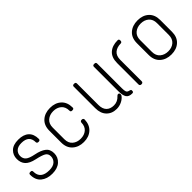

<svg xmlns="http://www.w3.org/2000/svg" viewBox="123 -1253 2007 2007"><g transform="rotate(-45 1126.5 -249.5)"><path d="M387 -354Q387 -346 381.5 -340.5Q376 -335 368 -335H359Q351 -335 345.5 -340.5Q340 -346 340 -353Q340 -454 227 -454Q175 -454 148.5 -429Q122 -404 122 -366Q122 -328 147.5 -305.5Q173 -283 244 -269Q315 -255 355 -225Q395 -195 395 -135.5Q395 -76 351.5 -36.5Q308 3 230.5 3Q153 3 105 -36.5Q57 -76 57 -153Q57 -174 77 -174H85Q104 -174 104 -154Q104 -45 233 -45Q291 -45 319.5 -71.5Q348 -98 348 -137Q348 -176 318 -193.5Q288 -211 213.5 -227Q139 -243 107 -278Q75 -313 75 -369.5Q75 -426 113.5 -464Q152 -502 228.5 -502Q305 -502 346 -464.5Q387 -427 387 -354Z M869 -337Q869 -318 849 -318H841Q822 -318 822 -337Q822 -394 787 -424Q752 -454 698 -454Q644 -454 608.5 -423.5Q573 -393 573 -336V-164Q573 -107 608.5 -76.5Q644 -46 698 -46Q752 -46 786.5 -75.5Q821 -105 822 -160Q822 -168 827.5 -174Q833 -180 841 -180H849Q858 -180 863.5 -174Q869 -168 869 -160Q867 -84 820 -41Q773 2 697.5 2Q622 2 573.5 -41.5Q525 -85 525 -163V-337Q525 -416 573 -459Q621 -502 698 -502Q775 -502 822 -458.5Q869 -415 869 -337Z M1050 -502H1058Q1078 -502 1078 -482V-166Q1078 -107 1107.5 -77Q1137 -47 1191 -47Q1245 -47 1284 -90Q1293 -101 1303 -101Q1322 -101 1322 -79Q1322 -70 1317 -63Q1297 -35 1261 -17.5Q1225 0 1185 0Q1116 0 1073.5 -43.5Q1031 -87 1031 -165V-482Q1031 -502 1050 -502ZM1346 -500H1356Q1375 -500 1375 -480V-117Q1375 -78 1381.5 -63.5Q1388 -49 1407 -44L1418 -41Q1433 -38 1433 -28V-17Q1433 0 1413 0Q1364 0 1345.5 -29Q1327 -58 1327 -118V-480Q1327 -500 1346 -500Z M1698 -502Q1717 -502 1717 -482V-475Q1717 -467 1711.5 -461Q1706 -455 1698 -455Q1641 -455 1607 -426Q1573 -397 1573 -337V-20Q1573 -11 1567 -5.5Q1561 0 1553 0H1546Q1538 0 1532 -5.5Q1526 -11 1526 -20V-337Q1526 -419 1572 -460.5Q1618 -502 1698 -502Z M2163 -337V-163Q2163 -85 2116 -41.5Q2069 2 1992.5 2Q1916 2 1867.5 -41.5Q1819 -85 1819 -163V-337Q1819 -416 1867 -459Q1915 -502 1992 -502Q2069 -502 2116 -458.5Q2163 -415 2163 -337ZM1866 -337V-163Q1866 -106 1902 -75.5Q1938 -45 1992 -45Q2046 -45 2081 -75.5Q2116 -106 2116 -163V-337Q2116 -394 2081 -424.5Q2046 -455 1992 -455Q1938 -455 1902 -424.5Q1866 -394 1866 -337Z"/></g></svg>

Font: Text Me One
Style: Regular
Weight: 400
Designer: Julia Petretta
Foundry: Julia Petretta
Version: Version 1.003